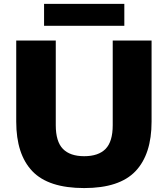

<svg xmlns="http://www.w3.org/2000/svg" viewBox="-20 -946 852 976"><path d="M408 10Q226 10 144.2 -76Q62.5 -162 62.5 -327.5V-740H263.5V-309.5Q263.5 -226.5 299.8 -189.2Q336 -152 408 -152Q480.5 -152 516.8 -189.2Q553 -226.5 553 -309.5V-740H750.5V-327.5Q750.5 -162 669 -76Q587.5 10 408 10ZM204 -815V-926.5H612V-815Z"/></svg>

Font: Encode Sans SmExp XBd
Style: Regular
Weight: 800
Width: 6
Designer: Multiple Designers
Foundry: Impallari Type
Version: Version 3.002; ttfautohint (v1.8.3) -l 8 -r 50 -G 200 -x 14 